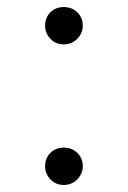

<svg xmlns="http://www.w3.org/2000/svg" viewBox="-20 -511 363 545"><path d="M161 14Q138 14 123 -2Q108 -18 108 -39Q108 -62 123 -77Q138 -92 161 -92Q184 -92 199.5 -77Q215 -62 215 -39Q215 -18 199.5 -2Q184 14 161 14ZM161 -385Q138 -385 123 -401Q108 -417 108 -438Q108 -461 123 -476Q138 -491 161 -491Q184 -491 199.5 -476Q215 -461 215 -438Q215 -417 199.5 -401Q184 -385 161 -385Z"/></svg>

Font: Noto Serif SC ExtraLight ExtraLight
Style: Regular
Weight: 250
Version: Version 2.002-H1;hotconv 1.1.0;makeotfexe 2.6.0